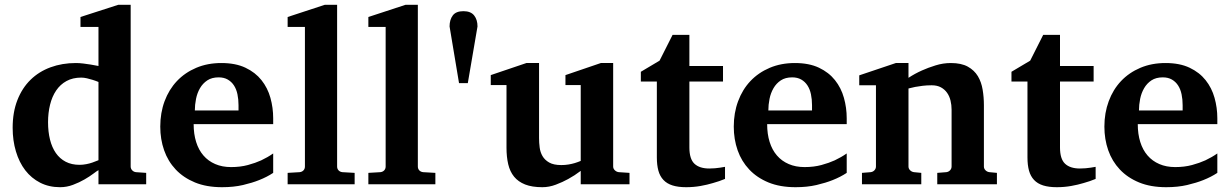

<svg xmlns="http://www.w3.org/2000/svg" viewBox="-20 -760 5072 792"><path d="M386.2 -421.9Q374.5 -426.8 361.8 -430.7Q351.1 -434.1 338.6 -437Q326.2 -439.9 314.9 -439.9Q280.3 -439.9 254.4 -425.8Q228.5 -411.6 211.7 -386.7Q194.8 -361.8 186.5 -328.1Q178.2 -294.4 178.2 -255.9Q178.2 -216.3 186.3 -184.1Q194.3 -151.9 210.4 -128.7Q226.6 -105.5 251 -92.8Q275.4 -80.1 308.1 -80.1Q321.8 -80.1 335.7 -82.8Q349.6 -85.4 360.8 -89.4Q374 -93.8 386.2 -99.1ZM386.2 0V-58.1Q380.4 -55.2 365.2 -43.7Q350.1 -32.2 328.6 -19.8Q307.1 -7.3 281.2 2.4Q255.4 12.2 228 12.2Q182.1 12.2 145.8 -6.3Q109.4 -24.9 84.2 -57.6Q59.1 -90.3 45.7 -135.3Q32.2 -180.2 32.2 -232.9Q32.2 -297.4 51.8 -347.2Q71.3 -397 106 -430.9Q140.6 -464.8 188.5 -482.4Q236.3 -500 293 -500Q307.1 -500 323.5 -498Q339.8 -496.1 354 -493.7Q370.1 -491.2 386.2 -487.8V-648.9H312V-689.9L467.8 -740.2H519V-73.2Q519 -64 525.4 -57.4Q531.7 -50.8 541 -49.8L583 -46.9V0Z M963.9 -326.2Q963.9 -350.1 959.5 -371.1Q955.1 -392.1 945.1 -407.5Q935.1 -422.9 919.4 -431.9Q903.8 -440.9 881.8 -440.9Q854 -440.9 835.2 -428.5Q816.4 -416 804.9 -396.2Q793.5 -376.5 788.6 -352.1Q783.7 -327.6 783.7 -304.2H963.9ZM1106.9 -46.9Q1081.1 -29.8 1048.8 -17.1Q1021 -5.9 982.4 3.2Q943.8 12.2 896 12.2Q832 12.2 784.4 -7.3Q736.8 -26.9 704.8 -60.8Q672.9 -94.7 657 -140.1Q641.1 -185.5 641.1 -237.8Q641.1 -294.4 658.9 -342.5Q676.8 -390.6 709.7 -425.5Q742.7 -460.4 789.3 -480.2Q835.9 -500 893.1 -500Q951.7 -500 992.4 -480.7Q1033.2 -461.4 1058.6 -429.4Q1084 -397.5 1095.5 -356.4Q1106.9 -315.4 1106.9 -272V-248H778.8Q778.8 -207 789.1 -174.3Q799.3 -141.6 819.1 -118.7Q838.9 -95.7 867.7 -83.3Q896.5 -70.8 933.1 -70.8Q971.2 -70.8 1002.7 -79.3Q1034.2 -87.9 1057.6 -98.6Q1084.5 -111.3 1106.9 -127Z M1166.5 0V-46.9L1215.8 -49.8Q1225.6 -50.8 1231.7 -57.1Q1237.8 -63.5 1237.8 -73.2V-648.9H1166.5V-689.9L1319.8 -740.2H1370.6V-73.2Q1370.6 -63.5 1376.7 -57.1Q1382.8 -50.8 1392.6 -49.8L1442.9 -46.9V0Z M1499.5 0V-46.9L1548.8 -49.8Q1558.6 -50.8 1564.7 -57.1Q1570.8 -63.5 1570.8 -73.2V-648.9H1499.5V-689.9L1652.8 -740.2H1703.6V-73.2Q1703.6 -63.5 1709.7 -57.1Q1715.8 -50.8 1725.6 -49.8L1775.9 -46.9V0Z M1873.5 -417 1834.5 -650.9Q1834.5 -678.7 1847.7 -696.3Q1860.8 -713.9 1891.6 -713.9Q1921.9 -713.9 1935.8 -696.3Q1949.7 -678.7 1949.7 -650.9L1909.7 -417Z M2375.5 0V-55.2Q2350.6 -36.1 2323.7 -21.5Q2300.8 -8.8 2272.9 1.7Q2245.1 12.2 2217.3 12.2Q2174.8 12.2 2146.2 1Q2117.7 -10.3 2100.6 -31.2Q2083.5 -52.2 2076.4 -82.5Q2069.3 -112.8 2069.3 -150.9V-409.2H2004.4V-450.2L2151.4 -500H2203.6V-189.9Q2203.6 -171.4 2206.1 -151.9Q2208.5 -132.3 2217.8 -116.2Q2227.1 -100.1 2245.4 -89.6Q2263.7 -79.1 2295.4 -79.1Q2311 -79.1 2325.4 -81.5Q2339.8 -84 2351.1 -87.4Q2363.8 -91.3 2375.5 -96.2V-409.2H2312.5V-450.2L2458.5 -500H2509.3V-73.2Q2509.3 -64 2516.4 -57.4Q2523.4 -50.8 2532.7 -49.8L2576.7 -46.9V0Z M2970.7 -22Q2947.3 -12.2 2920.9 -4.9Q2898.4 2 2869.9 7.1Q2841.3 12.2 2810.5 12.2Q2777.3 12.2 2754.2 4.9Q2731 -2.4 2716.6 -17.8Q2702.1 -33.2 2695.8 -56.2Q2689.5 -79.1 2689.5 -110.8V-423.8H2623.5V-463.9L2700.7 -509.8L2754.4 -616.2H2823.7V-487.8H2962.4V-423.8H2823.7V-151.9Q2823.7 -104 2844.7 -84.5Q2865.7 -64.9 2905.8 -64.9Q2917.5 -64.9 2929.2 -65.9Q2940.9 -66.9 2950.2 -68.4Q2960.9 -69.8 2970.7 -71.8Z M3329.6 -326.2Q3329.6 -350.1 3325.2 -371.1Q3320.8 -392.1 3310.8 -407.5Q3300.8 -422.9 3285.2 -431.9Q3269.5 -440.9 3247.6 -440.9Q3219.7 -440.9 3200.9 -428.5Q3182.1 -416 3170.7 -396.2Q3159.2 -376.5 3154.3 -352.1Q3149.4 -327.6 3149.4 -304.2H3329.6ZM3472.7 -46.9Q3446.8 -29.8 3414.6 -17.1Q3386.7 -5.9 3348.1 3.2Q3309.6 12.2 3261.7 12.2Q3197.8 12.2 3150.1 -7.3Q3102.5 -26.9 3070.6 -60.8Q3038.6 -94.7 3022.7 -140.1Q3006.8 -185.5 3006.8 -237.8Q3006.8 -294.4 3024.7 -342.5Q3042.5 -390.6 3075.4 -425.5Q3108.4 -460.4 3155 -480.2Q3201.7 -500 3258.8 -500Q3317.4 -500 3358.2 -480.7Q3398.9 -461.4 3424.3 -429.4Q3449.7 -397.5 3461.2 -356.4Q3472.7 -315.4 3472.7 -272V-248H3144.5Q3144.5 -207 3154.8 -174.3Q3165 -141.6 3184.8 -118.7Q3204.6 -95.7 3233.4 -83.3Q3262.2 -70.8 3298.8 -70.8Q3336.9 -70.8 3368.4 -79.3Q3399.9 -87.9 3423.3 -98.6Q3450.2 -111.3 3472.7 -127Z M3846.2 0V-46.9L3883.3 -49.8Q3892.6 -50.8 3898.9 -57.4Q3905.3 -64 3905.3 -73.2V-308.1Q3905.3 -327.1 3900.9 -345.2Q3896.5 -363.3 3886.7 -377.2Q3877 -391.1 3861.3 -399.7Q3845.7 -408.2 3823.2 -408.2Q3802.7 -408.2 3785.2 -406Q3767.6 -403.8 3754.9 -401.4Q3739.7 -398.4 3727.5 -395V-73.2Q3727.5 -64 3734.4 -57.4Q3741.2 -50.8 3750.5 -49.8L3780.3 -46.9V0H3535.6V-46.9L3571.3 -49.8Q3580.6 -50.8 3586.9 -57.4Q3593.3 -64 3593.3 -73.2V-408.2H3524.4V-449.2L3675.3 -500H3727.5V-439Q3753.4 -456.1 3782.7 -469.2Q3807.6 -480.5 3838.9 -490.2Q3870.1 -500 3902.3 -500Q3945.3 -500 3972.2 -485.1Q3999 -470.2 4013.7 -445.8Q4028.3 -421.4 4033.4 -390.1Q4038.6 -358.9 4038.6 -326.2V-73.2Q4038.6 -64 4045.4 -57.4Q4052.2 -50.8 4061.5 -49.8L4092.3 -46.9V0Z M4499.5 -22Q4476.1 -12.2 4449.7 -4.9Q4427.2 2 4398.7 7.1Q4370.1 12.2 4339.4 12.2Q4306.2 12.2 4283 4.9Q4259.8 -2.4 4245.4 -17.8Q4231 -33.2 4224.6 -56.2Q4218.3 -79.1 4218.3 -110.8V-423.8H4152.3V-463.9L4229.5 -509.8L4283.2 -616.2H4352.5V-487.8H4491.2V-423.8H4352.5V-151.9Q4352.5 -104 4373.5 -84.5Q4394.5 -64.9 4434.6 -64.9Q4446.3 -64.9 4458 -65.9Q4469.7 -66.9 4479 -68.4Q4489.7 -69.8 4499.5 -71.8Z M4858.4 -326.2Q4858.4 -350.1 4854 -371.1Q4849.6 -392.1 4839.6 -407.5Q4829.6 -422.9 4814 -431.9Q4798.3 -440.9 4776.4 -440.9Q4748.5 -440.9 4729.7 -428.5Q4710.9 -416 4699.5 -396.2Q4688 -376.5 4683.1 -352.1Q4678.2 -327.6 4678.2 -304.2H4858.4ZM5001.5 -46.9Q4975.6 -29.8 4943.4 -17.1Q4915.5 -5.9 4877 3.2Q4838.4 12.2 4790.5 12.2Q4726.6 12.2 4679 -7.3Q4631.3 -26.9 4599.4 -60.8Q4567.4 -94.7 4551.5 -140.1Q4535.6 -185.5 4535.6 -237.8Q4535.6 -294.4 4553.5 -342.5Q4571.3 -390.6 4604.2 -425.5Q4637.2 -460.4 4683.8 -480.2Q4730.5 -500 4787.6 -500Q4846.2 -500 4887 -480.7Q4927.7 -461.4 4953.1 -429.4Q4978.5 -397.5 4990 -356.4Q5001.5 -315.4 5001.5 -272V-248H4673.3Q4673.3 -207 4683.6 -174.3Q4693.8 -141.6 4713.6 -118.7Q4733.4 -95.7 4762.2 -83.3Q4791 -70.8 4827.6 -70.8Q4865.7 -70.8 4897.2 -79.3Q4928.7 -87.9 4952.1 -98.6Q4979 -111.3 5001.5 -127Z"/></svg>

Font: Charis SIL Cyr
Style: Bold
Weight: 700
Foundry: SIL International
Version: Version 5.000